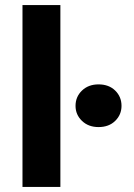

<svg xmlns="http://www.w3.org/2000/svg" viewBox="-20 -740 530 760"><path d="M69 0V-720H219V0ZM370 -237Q330 -237 304.5 -261.5Q279 -286 279 -321Q279 -357 304.5 -381.5Q330 -406 370 -406Q411 -406 436 -381.5Q461 -357 461 -321Q461 -286 436 -261.5Q411 -237 370 -237Z"/></svg>

Font: DM Sans 9pt Black
Style: Regular
Weight: 900
Version: Version 4.004;gftools[0.9.30]